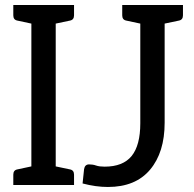

<svg xmlns="http://www.w3.org/2000/svg" viewBox="-20 -737 772 765"><path d="M33 0V-41Q33 -59 49 -62L105 -74V-643L49 -655Q33 -658 33 -676V-717H275V-676Q275 -658 259 -655L202 -643V-74L259 -62Q275 -59 275 -41V0ZM410 8Q362 8 309 -6L315 -63Q318 -82 335 -82Q341 -82 348.5 -81Q356 -80 361 -78Q370 -75 378.5 -74Q387 -73 397 -73Q470 -73 504.5 -115.5Q539 -158 539 -246V-643L483 -655Q467 -658 467 -676V-717H709V-676Q709 -658 693 -655L636 -643V-248Q636 -130 578 -61Q520 8 410 8Z"/></svg>

Font: Aleo
Style: Regular
Weight: 400
Designer: Alessio Laiso
Foundry: Alessio Laiso
Version: Version 2.001; ttfautohint (v1.8.4.7-5d5b);gftools[0.9.29]